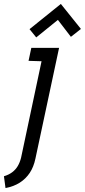

<svg xmlns="http://www.w3.org/2000/svg" viewBox="-25 -743 431 975"><path d="M386 -596 284 -723 125 -595 159 -553 269 -642 335 -556ZM155 62 275 -500H134L120 -434L186 -432L82 58Q76 82 65 100.5Q54 119 36.5 132Q19 145 -5 152L3 212Q45 204 75.5 184.5Q106 165 126 135Q146 105 155 62Z"/></svg>

Font: Advent Pro Medium
Style: Italic
Weight: 500
Italic angle: -12°
Version: Version 3.000